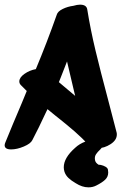

<svg xmlns="http://www.w3.org/2000/svg" viewBox="-34 -672 527 825"><path d="M227 -339 219 -319 289 -260 282 -289Q275 -317 254 -408ZM429 -249Q458 -139 467 -103Q468 -100 468 -94Q468 -70 441 -52.5Q414 -35 385 -35Q361 -35 348 -48Q319 -79 287 -107Q255 -135 203 -176L170 -203Q128 -113 105 -70Q98 -55 68.5 -42.5Q39 -30 14 -30Q-14 -30 -14 -48Q-14 -53 -11 -60Q19 -134 60 -230L81 -281Q56 -306 56 -306Q49 -313 49 -322Q49 -339 71 -354.5Q93 -370 120 -375Q168 -490 210 -609Q214 -623 235.5 -633.5Q257 -644 281 -647Q298 -652 310 -652Q338 -652 341 -631Q355 -544 376.5 -454.5Q398 -365 429 -249ZM374 14Q375 27 390 36Q397 36 400 37Q410 39 419.5 44.5Q429 50 430 58V59Q431 63 431 69Q431 88 417.5 100.5Q404 113 380 125Q365 133 346 133Q319 133 291 115Q272 104 260 92.5Q248 81 243 66Q240 56 240 47Q240 6 289 -37Q307 -54 332.5 -63.5Q358 -73 382 -72Q394 -71 401 -65Q408 -59 408 -51Q408 -41 397 -30Q385 -19 378.5 -9Q372 1 374 14Z"/></svg>

Font: Sedgwick Ave Display
Style: Regular
Weight: 400
Designer: Kevin Burke, Pedro Vergani
Foundry: Google, Inc.
Version: Version 1.000